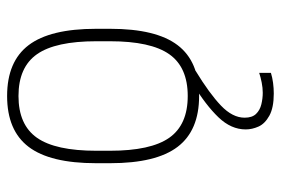

<svg xmlns="http://www.w3.org/2000/svg" viewBox="-145 -425 790 540"><g transform="rotate(-90 250.0 -155.0)"><path d="M257 220Q217 220 194.5 207.5Q172 195 164 177Q156 159 156 141Q156 100 190 64.5Q224 29 283 -7L321 0Q257 39 223 71.5Q189 104 189 138Q189 159 199.5 170Q210 181 226.5 185Q243 189 259 189Q273 189 288 186Q303 183 315 179V212Q302 216 287 218Q272 220 257 220ZM250 10Q153 10 107 -50.5Q61 -111 61 -240V-280Q61 -409 107 -469.5Q153 -530 250 -530Q347 -530 393 -469.5Q439 -409 439 -280V-240Q439 -111 393 -50.5Q347 10 250 10ZM250 -22Q331 -22 367.5 -74Q404 -126 404 -241V-279Q404 -394 367.5 -446Q331 -498 250 -498Q169 -498 132.5 -446Q96 -394 96 -279V-241Q96 -126 132.5 -74Q169 -22 250 -22Z"/></g></svg>

Font: M PLUS Code Latin ExtraLight
Style: Regular
Weight: 250
Designer: Coji Morishita
Foundry: UNDERFOREST DESIGN
Version: Version 1.002; ttfautohint (v1.8.3)